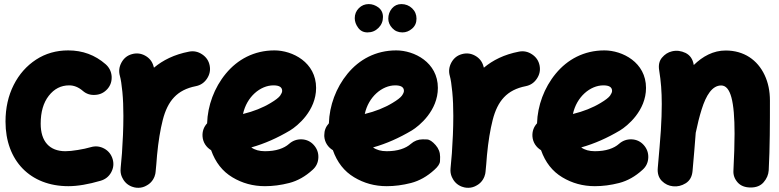

<svg xmlns="http://www.w3.org/2000/svg" viewBox="-20 -813 3722 917"><path d="M493.2 -388.2C508.3 -405.3 514.6 -425.8 513.2 -449.2C511.2 -472.2 501.5 -491.2 484.4 -506.3C434.1 -550.3 374.5 -572.3 305.7 -572.3C248.5 -572.3 197.3 -557.6 152.3 -528.3C106.9 -498.5 71.3 -458.5 45.4 -407.2C19.5 -356 6.3 -297.4 6.3 -232.4C6.3 -44.9 125 76.2 306.6 76.2C350.6 76.2 401.9 67.4 460.4 50.3C482.4 43.9 499.5 30.8 510.7 10.7C522 -9.8 524.4 -30.8 518.1 -52.7C511.7 -74.7 498.5 -91.8 478.5 -103C458 -114.3 436.5 -116.7 414.6 -110.4C395.5 -105 374.5 -100.1 351.6 -96.7C328.6 -92.8 308.6 -90.8 292.5 -90.8C216.3 -90.8 174.3 -137.7 174.3 -222.2C174.3 -277.8 187 -322.3 212.9 -355.5C238.8 -388.7 271 -405.3 310.5 -405.3C333.5 -405.3 355 -396.5 375 -379.4C392.1 -364.3 412.6 -357.9 436 -359.9C459 -361.3 478 -371.1 493.2 -388.2Z M631.3 83.5C645.5 85 659.2 83 672.4 77.1C672.9 76.7 673.3 76.7 673.8 76.7V76.2C694.8 66.9 710 51.3 718.3 29.3C718.3 28.8 718.3 28.3 718.8 27.8V27.3C721.2 21 722.7 14.6 723.1 8.3C725.6 -16.1 728 -42.5 730 -71.3C736.3 -137.7 745.6 -193.8 757.3 -239.7C780.8 -331.5 825.7 -383.8 915 -401.4C937.5 -405.8 955.1 -417.5 968.3 -437C981.4 -456.5 985.8 -477.5 981.4 -500C977.1 -522.5 965.3 -540 945.8 -553.2C926.3 -566.4 905.3 -570.8 882.8 -566.4C812 -552.7 757.8 -525.4 715.3 -489.7C714.8 -492.2 713.9 -495.1 712.9 -498C706.5 -520 693.4 -536.1 672.9 -547.4C652.3 -558.6 631.3 -560.5 609.4 -554.2C587.4 -547.9 571.3 -534.7 560.1 -514.2C548.8 -493.2 546.4 -472.2 552.7 -450.2C557.1 -434.6 561 -409.2 564.5 -374C567.9 -338.4 569.3 -300.3 569.3 -259.8C569.3 -199.7 566.4 -136.2 562.5 -81.1C560.5 -59.1 558.6 -36.1 556.6 -14.6C556.6 -12.2 556.6 -10.3 556.2 -8.3C554.7 5.9 556.6 19.5 562.5 32.7C563 33.2 563 33.7 563 34.2H563.5C572.8 55.2 588.4 70.3 610.4 78.6C610.8 78.6 611.3 78.6 611.8 79.1H612.3C618.7 81.5 625 83 631.3 83.5Z M1473.1 -2C1490.2 -17.1 1499.5 -36.6 1500.5 -60.1C1501.5 -83 1494.1 -103 1479 -120.1C1463.9 -137.2 1444.3 -146.5 1421.4 -147.5C1398.4 -148.4 1377.9 -141.1 1360.8 -126C1336.9 -104.5 1297.9 -90.8 1245.6 -90.8C1218.8 -90.8 1197.3 -96.7 1180.2 -108.9C1244.6 -127 1305.2 -154.3 1365.2 -189.9C1401.4 -211.9 1489.7 -284.7 1489.7 -393.1C1489.7 -515.6 1376.5 -572.3 1291 -572.3C1192.9 -572.3 1114.3 -528.8 1058.6 -461.4C1002.9 -394 971.7 -308.1 969.2 -224.1C953.1 -206.5 945.8 -185.5 947.3 -161.6C949.2 -132.8 965.3 -109.4 988.3 -95.7C1008.8 -37.6 1042.5 5.4 1089.8 33.7C1136.7 62 1188.5 76.2 1245.6 76.2C1282.7 76.2 1321.3 71.3 1361.3 61C1400.9 50.8 1438.5 29.8 1473.1 -2ZM1286.1 -405.3C1314 -405.3 1327.6 -396.5 1327.6 -378.9C1327.6 -372.6 1324.2 -365.2 1317.9 -356C1311 -346.7 1295.9 -335 1272.9 -321.3C1234.9 -298.3 1190.9 -280.8 1140.6 -268.6C1158.2 -350.6 1223.1 -405.3 1286.1 -405.3Z M2054.7 -2C2071.8 -17.1 2081.1 -31.2 2081.5 -43.5C2082 -55.7 2082 -62.5 2082 -64C2082 -85.4 2074.7 -104 2060.5 -120.1C2045.4 -137.2 2031.7 -146.5 2019.5 -147C2007.3 -147.5 2000.5 -147.5 1999 -147.5C1977.5 -147.5 1958.5 -140.1 1942.4 -126C1918.5 -104.5 1879.4 -90.8 1827.1 -90.8C1800.3 -90.8 1778.8 -96.7 1761.7 -108.9C1826.2 -127 1886.7 -154.3 1946.8 -189.9C1982.9 -211.9 2071.3 -284.7 2071.3 -393.1C2071.3 -515.6 1958 -572.3 1872.6 -572.3C1774.4 -572.3 1695.8 -528.8 1640.1 -461.4C1584.5 -394 1553.2 -308.1 1550.8 -224.1C1536.1 -208 1528.8 -189.5 1528.8 -168V-161.6C1530.8 -132.8 1546.9 -109.4 1569.8 -95.7C1590.3 -37.6 1624 5.4 1671.4 33.7C1718.3 62 1770 76.2 1827.1 76.2C1864.3 76.2 1902.8 71.3 1942.9 61C1982.4 50.8 2020 29.8 2054.7 -2ZM1867.7 -405.3C1895.5 -405.3 1909.2 -396.5 1909.2 -378.9C1909.2 -372.6 1905.8 -365.2 1899.4 -356C1892.6 -346.7 1877.4 -335 1854.5 -321.3C1816.4 -298.3 1772.5 -280.8 1722.2 -268.6C1739.7 -350.6 1804.7 -405.3 1867.7 -405.3ZM1969.2 -724.1C1969.2 -743.2 1962.4 -759.8 1948.2 -773.4C1934.1 -786.6 1917 -793.5 1897 -793.5C1878.9 -793.5 1863.8 -786.6 1852.1 -772.9C1840.3 -758.8 1834.5 -742.7 1834.5 -723.6C1834.5 -707.5 1840.8 -692.4 1853.5 -678.7C1866.2 -665 1882.3 -658.2 1901.9 -658.2C1918.9 -658.2 1934.1 -664.1 1948.2 -676.3C1962.4 -688.5 1969.2 -704.1 1969.2 -724.1ZM1809.1 -731.9C1809.1 -751 1801.8 -766.1 1787.6 -777.3C1772.9 -788.1 1757.3 -793.5 1741.2 -793.5C1722.7 -793.5 1707 -787.1 1693.8 -773.9C1680.7 -760.7 1674.3 -744.6 1674.3 -726.1C1674.3 -710.4 1679.7 -695.3 1690.4 -680.7C1701.2 -665.5 1716.3 -658.2 1735.4 -658.2C1755.9 -658.2 1773.4 -665.5 1787.6 -679.7C1801.8 -693.8 1809.1 -711.4 1809.1 -731.9Z M2207 83.5C2221.2 85 2234.9 83 2248 77.1C2248.5 76.7 2249 76.7 2249.5 76.7V76.2C2270.5 66.9 2285.6 51.3 2293.9 29.3C2293.9 28.8 2293.9 28.3 2294.4 27.8V27.3C2296.9 21 2298.3 14.6 2298.8 8.3C2301.3 -16.1 2303.7 -42.5 2305.7 -71.3C2312 -137.7 2321.3 -193.8 2333 -239.7C2356.4 -331.5 2401.4 -383.8 2490.7 -401.4C2513.2 -405.8 2530.8 -417.5 2543.9 -437C2557.1 -456.5 2561.5 -477.5 2557.1 -500C2552.7 -522.5 2541 -540 2521.5 -553.2C2502 -566.4 2481 -570.8 2458.5 -566.4C2387.7 -552.7 2333.5 -525.4 2291 -489.7C2290.5 -492.2 2289.6 -495.1 2288.6 -498C2282.2 -520 2269 -536.1 2248.5 -547.4C2228 -558.6 2207 -560.5 2185.1 -554.2C2163.1 -547.9 2147 -534.7 2135.7 -514.2C2124.5 -493.2 2122.1 -472.2 2128.4 -450.2C2132.8 -434.6 2136.7 -409.2 2140.1 -374C2143.6 -338.4 2145 -300.3 2145 -259.8C2145 -199.7 2142.1 -136.2 2138.2 -81.1C2136.2 -59.1 2134.3 -36.1 2132.3 -14.6C2132.3 -12.2 2132.3 -10.3 2131.8 -8.3C2130.4 5.9 2132.3 19.5 2138.2 32.7C2138.7 33.2 2138.7 33.7 2138.7 34.2H2139.2C2148.4 55.2 2164.1 70.3 2186 78.6C2186.5 78.6 2187 78.6 2187.5 79.1H2188C2194.3 81.5 2200.7 83 2207 83.5Z M3048.8 -2C3065.9 -17.1 3075.2 -36.6 3076.2 -60.1C3077.1 -83 3069.8 -103 3054.7 -120.1C3039.6 -137.2 3020 -146.5 2997.1 -147.5C2974.1 -148.4 2953.6 -141.1 2936.5 -126C2912.6 -104.5 2873.5 -90.8 2821.3 -90.8C2794.4 -90.8 2772.9 -96.7 2755.9 -108.9C2820.3 -127 2880.9 -154.3 2940.9 -189.9C2977.1 -211.9 3065.4 -284.7 3065.4 -393.1C3065.4 -515.6 2952.1 -572.3 2866.7 -572.3C2768.6 -572.3 2689.9 -528.8 2634.3 -461.4C2578.6 -394 2547.4 -308.1 2544.9 -224.1C2528.8 -206.5 2521.5 -185.5 2522.9 -161.6C2524.9 -132.8 2541 -109.4 2564 -95.7C2584.5 -37.6 2618.2 5.4 2665.5 33.7C2712.4 62 2764.2 76.2 2821.3 76.2C2858.4 76.2 2897 71.3 2937 61C2976.6 50.8 3014.2 29.8 3048.8 -2ZM2861.8 -405.3C2889.6 -405.3 2903.3 -396.5 2903.3 -378.9C2903.3 -372.6 2899.9 -365.2 2893.6 -356C2886.7 -346.7 2871.6 -335 2848.6 -321.3C2810.5 -298.3 2766.6 -280.8 2716.3 -268.6C2733.9 -350.6 2798.8 -405.3 2861.8 -405.3Z M3121.6 -11.7C3119.1 15.1 3126 36.1 3141.1 51.3C3156.2 66.4 3174.3 74.7 3194.3 76.7C3215.3 79.1 3235.8 74.2 3255.4 62C3274.4 49.8 3285.2 30.8 3287.6 3.9C3293.9 -65.9 3298.8 -125 3302.7 -177.2V-178.2C3311 -218.8 3320.3 -255.9 3331.1 -290.5C3352.5 -358.9 3381.8 -404.8 3424.3 -404.8C3469.7 -404.8 3488.3 -328.6 3488.3 -174.8C3488.3 -124.5 3486.3 -65.9 3482.9 1C3481.4 22.5 3488.3 41.5 3502.9 58.1C3517.1 74.2 3538.1 82.5 3565.4 82.5C3592.3 82.5 3612.8 74.2 3627.4 57.1C3642.1 40 3649.9 21.5 3651.4 0.5C3657.2 -109.4 3657.2 -226.6 3657.2 -332.5C3657.2 -377.9 3648.9 -418.5 3631.8 -454.6C3597.7 -526.9 3533.2 -571.8 3445.8 -571.8C3386.7 -571.8 3335.9 -543.9 3293.5 -502.4C3289.1 -530.3 3275.9 -549.3 3254.4 -560.1C3232.9 -570.3 3211.4 -573.2 3189.5 -567.9C3170.4 -563.5 3154.8 -553.2 3141.6 -537.6C3128.4 -522 3124 -501.5 3128.4 -476.1C3136.7 -424.8 3140.6 -377 3140.6 -315.9C3140.6 -279.3 3139.2 -237.3 3136.2 -189C3132.8 -140.6 3127.9 -81.5 3121.6 -11.7Z"/></svg>

Font: Mikhak Black
Style: Regular
Weight: 900
Designer: Amin Abedi
Version: Version 3.2